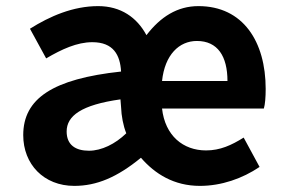

<svg xmlns="http://www.w3.org/2000/svg" viewBox="-20 -594 931 628"><path d="M223 14C296 14 363 -14 441 -78C487 -25 549 14 634 14C704 14 773 -10 829 -48L777 -144C737 -119 700 -102 654 -102C579 -102 520 -150 510 -239H843C847 -252 849 -276 849 -303C849 -458 775 -574 629 -574C560 -574 505 -539 459 -479C428 -537 375 -574 301 -574C219 -574 143 -541 78 -500L131 -403C182 -433 232 -456 282 -456C351 -456 373 -414 376 -360C153 -336 56 -272 56 -152C56 -57 123 14 223 14ZM271 -101C227 -101 198 -120 198 -164C198 -215 246 -251 374 -269L376 -244C377 -215 383 -183 393 -158C357 -123 312 -101 271 -101ZM510 -329C519 -415 566 -460 624 -460C692 -460 724 -410 724 -329Z"/></svg>

Font: Noto Sans KR Bold
Style: Regular
Weight: 700
Designer: Ryoko NISHIZUKA  (kana & ideographs); Paul D. Hunt (Latin, Greek & Cyrillic); Wenlong ZHANG  (bopomofo); Sandoll Communi
Foundry: Adobe Systems Incorporated
Version: Version 1.004;PS 1.004;hotconv 1.0.82;makeotf.lib2.5.63406